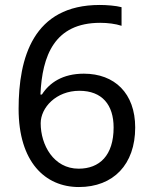

<svg xmlns="http://www.w3.org/2000/svg" viewBox="-20 -744 612 774"><path d="M55 -305C55 -91 162 10 298 10C437 10 525 -81 525 -230C525 -368 442 -447 318 -447C232 -447 179 -410 149 -363H143C150 -519 199 -652 384 -652C414 -652 446 -648 470 -640V-715C448 -721 410 -724 382 -724C113 -724 55 -510 55 -305ZM297 -64C196 -64 144 -160 144 -247C144 -310 206 -378 300 -378C392 -378 438 -321 438 -230C438 -117 381 -64 297 -64Z"/></svg>

Font: Noto Sans Runic
Style: Regular
Weight: 400
Designer: Monotype Design Team
Foundry: Monotype Imaging Inc.
Version: Version 2.002